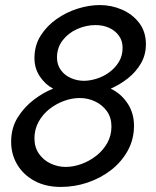

<svg xmlns="http://www.w3.org/2000/svg" viewBox="-20 -730 616 758"><path d="M220 8Q161 8 117 -15.5Q73 -39 48.5 -79.5Q24 -120 24 -170Q24 -225 50 -266.5Q76 -308 114.5 -337Q153 -366 190 -380Q159 -396 137.5 -428Q116 -460 116 -500Q116 -550 140 -588.5Q164 -627 203 -654.5Q242 -682 287 -696Q332 -710 374 -710Q420 -710 461.5 -692Q503 -674 529.5 -639.5Q556 -605 556 -555Q556 -513 536 -479Q516 -445 484 -420Q452 -395 417 -380Q456 -362 482.5 -323.5Q509 -285 509 -233Q509 -180 484.5 -135.5Q460 -91 419 -59Q378 -27 326.5 -9.5Q275 8 220 8ZM239 -71Q270 -71 301.5 -82.5Q333 -94 360 -115Q387 -136 403.5 -165.5Q420 -195 420 -230Q420 -266 402 -291Q384 -316 355.5 -329.5Q327 -343 295 -343Q264 -343 232.5 -331.5Q201 -320 174.5 -299Q148 -278 132 -248.5Q116 -219 116 -184Q116 -149 133.5 -123.5Q151 -98 179.5 -84.5Q208 -71 239 -71ZM311 -411Q335 -411 362 -419.5Q389 -428 412 -445Q435 -462 449.5 -486Q464 -510 464 -541Q464 -569 449.5 -589Q435 -609 411 -620Q387 -631 357 -631Q320 -631 285 -615.5Q250 -600 227.5 -571Q205 -542 205 -503Q205 -474 220.5 -453Q236 -432 260.5 -421.5Q285 -411 311 -411Z"/></svg>

Font: Raleway Thin Medium
Style: Italic
Weight: 500
Italic angle: -12°
Version: Version 4.026